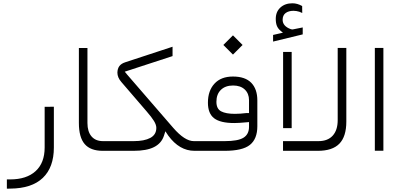

<svg xmlns="http://www.w3.org/2000/svg" viewBox="-20 -912 2423 1161"><path d="M41 172.9Q140.6 172.9 195.3 122.8Q250 72.8 250 -20V-266.1L305.7 -266.6V-20Q305.7 99.6 239 163.6Q172.4 227.5 42 228.5L21.5 229V172.9Z M623.5 0H601.6Q527.3 0 492.2 -40.8Q457 -81.5 457 -168.5V-621.6H508.8V-168Q508.8 -116.2 533.2 -87.4Q557.6 -58.6 603 -58.6H623.5Q636.2 -58.6 636.2 -32.7V-27.3Q636.2 -20 635 -14.2Q633.8 -8.3 630.9 -4.2Q627.9 0 623.5 0Z M1162.6 0H1156.2Q1064.9 0 997.6 -91.8L996.6 -93.3L980 -118.2L970.7 -89.4Q955.6 -44.9 911.1 -22.5Q866.7 0 787.6 0H619.1Q606.4 0 606.4 -27.3V-32.7Q606.4 -58.6 618.7 -58.6H788.6Q852.5 -58.6 888.9 -78.1Q925.3 -97.7 925.3 -138.7Q925.3 -157.2 910.9 -180.7Q896.5 -204.1 867.2 -237.8L713.9 -416Q689.9 -443.4 689.9 -472.7Q690.4 -497.1 701.9 -512.5Q713.4 -527.8 737.8 -535.6L1023.4 -629.4V-572.8L755.4 -485.4L734.4 -478.5L748.5 -461.4L1027.3 -139.2Q1097.2 -58.6 1151.9 -58.6H1163.1Q1175.3 -58.6 1175.3 -32.7V-27.3Q1175.3 -16.1 1172.1 -8.1Q1168.9 0 1162.6 0Z M1158.7 -58.6H1339.4Q1418.9 -58.6 1452.4 -79.3Q1485.8 -100.1 1485.8 -145.5V-157.7V-173.8L1469.7 -172.4Q1422.9 -168 1396.5 -168Q1312.5 -168 1274.9 -196.8Q1237.3 -225.6 1237.3 -291Q1237.3 -363.3 1276.9 -406.2Q1316.4 -449.2 1388.7 -449.2Q1462.4 -449.2 1499.3 -411.4Q1536.1 -373.5 1536.1 -304.7V-148.9Q1536.1 -71.8 1491.2 -35.9Q1446.3 0 1338.4 0H1159.2Q1146.5 0 1146.5 -27.3V-32.7Q1146.5 -58.6 1158.7 -58.6ZM1389.6 -395Q1342.8 -395 1315.7 -368.7Q1288.6 -342.3 1288.6 -296.4Q1288.6 -253.9 1317.1 -238.8Q1345.7 -223.6 1400.4 -223.6Q1432.6 -223.6 1471.2 -228.5H1485.8V-243.2V-306.2Q1485.8 -346.2 1460.2 -370.6Q1434.6 -395 1389.6 -395ZM1330.6 -640.1 1388.7 -698.2 1446.8 -640.1 1388.7 -582Z M1679.2 -723.6Q1662.1 -737.3 1654.8 -754.4Q1647.5 -771.5 1647.5 -797.9Q1647.5 -840.8 1675.5 -866.5Q1703.6 -892.1 1748 -892.1Q1778.3 -892.1 1807.1 -875.5L1807.6 -833.5Q1798.3 -838.4 1789.8 -841.1Q1781.2 -843.8 1772.5 -845.2Q1763.7 -846.7 1754.9 -846.7Q1725.6 -846.7 1707.3 -833.3Q1689 -819.8 1689 -791.5Q1689.9 -753.9 1736.8 -736.3Q1744.1 -733.9 1749 -733.9Q1751.5 -733.9 1754.4 -734.9Q1755.9 -734.9 1810.5 -746.1V-704.1L1631.3 -660.6V-700.7L1675.8 -710.9L1690.9 -714.4ZM1691.9 -598.1H1743.7V-137.2H1691.9ZM2074.2 -176.8Q2074.2 -86.4 2032.2 -43.2Q1990.2 0 1902.3 0H1691.4V-58.6H1905.8Q1961.9 -58.6 1991.9 -91.8Q2022 -125 2022 -185.5V-622.1H2074.2Z M2246.6 -622.1H2298.3V-0.5H2246.6Z"/></svg>

Font: Shabnam Thin FD
Style: Thin-FD
Weight: 100
Foundry: DejaVu fonts team - Redesigned by Saber Rastikerdar - Based on Vazir font
Version: Version 5.0.0